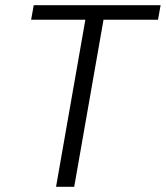

<svg xmlns="http://www.w3.org/2000/svg" viewBox="-20 -720 639 740"><path d="M196 0 309 -644H100L110 -700H599L589 -644H379L266 0Z"/></svg>

Font: DM Sans 17pt Light
Style: Italic
Weight: 300
Italic angle: -10°
Version: Version 4.004;gftools[0.9.30]